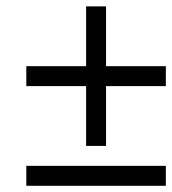

<svg xmlns="http://www.w3.org/2000/svg" viewBox="-20 -645 540 602"><path d="M500 -62.5V-125H62.5V-62.5ZM500 -375V-437.5H312.5V-625H250V-437.5H62.5V-375H250V-187.5H312.5V-375Z"/></svg>

Font: BFUnifontExMono
Style: Regular
Weight: 500
Version: Version 15.0.06